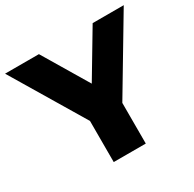

<svg xmlns="http://www.w3.org/2000/svg" viewBox="-173 -864 1039 1027"><g transform="rotate(-30 346.5 -350.0)"><path d="M445 -251V0H247V-254L-20 -700H189L355 -422L521 -700H713Z"/></g></svg>

Font: CMG Sans ExtraBold
Style: Regular
Weight: 800
Designer: Julieta Ulanovsky
Foundry: Julieta Ulanovsky
Version: Version 7.200